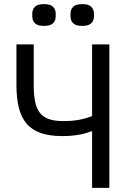

<svg xmlns="http://www.w3.org/2000/svg" viewBox="-20 -914 640 934"><path d="M428 -275H423Q396 -264 360.5 -258Q325 -252 283 -252Q221 -252 178 -267Q135 -282 109 -313Q83 -344 71.5 -390.5Q60 -437 60 -500V-698H144V-500Q144 -452 151 -418.5Q158 -385 174.5 -364.5Q191 -344 218.5 -334.5Q246 -325 286 -325Q331 -325 363.5 -331Q396 -337 428 -349V-698H512V0H428ZM137 -834V-848Q137 -868 150 -881Q163 -894 194 -894Q225 -894 238 -881Q251 -868 251 -848V-834Q251 -814 238 -801Q225 -788 194 -788Q163 -788 150 -801Q137 -814 137 -834ZM323 -834V-848Q323 -868 336 -881Q349 -894 380 -894Q411 -894 424 -881Q437 -868 437 -848V-834Q437 -814 424 -801Q411 -788 380 -788Q349 -788 336 -801Q323 -814 323 -834Z"/></svg>

Font: IBM Plaex Mono
Style: Regular
Weight: 400
Designer: Mike Abbink, Paul van der Laan, Pieter van Rosmalen
Foundry: Bold Monday
Version: Version 2.003